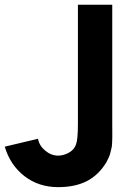

<svg xmlns="http://www.w3.org/2000/svg" viewBox="-20 -770 574 806"><path d="M451.2 -750H307.1V-250Q307.1 -183.6 298.8 -162.6Q291 -141.1 268.8 -128.9Q246.6 -116.7 224.1 -116.7Q194.8 -116.7 169.7 -137.7Q144.5 -158.7 139.6 -187.5L0 -154.3Q22.9 -76.7 82.8 -30.5Q142.6 15.6 224.1 15.6Q294.9 15.6 344.2 -9.5Q393.6 -34.7 426.3 -88.4Q432.6 -100.1 437 -109.9Q441.4 -119.6 444.1 -131.6Q446.8 -143.6 448.5 -150.4Q450.2 -157.2 450.7 -172.4Q451.2 -187.5 451.4 -193.8Q451.7 -200.2 451.4 -220.7Q451.2 -241.2 451.2 -250Z"/></svg>

Font: Manrope3 ExtraBold
Style: Bold
Weight: 800
Width: 4
Designer: Mikhail Sharanda
Foundry: Mikhail Sharanda
Version: Version 3.000;PS 003.000;hotconv 1.0.88;makeotf.lib2.5.64775